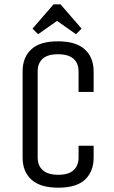

<svg xmlns="http://www.w3.org/2000/svg" viewBox="-20 -857 530 892"><path d="M345 -180H415V-125Q415 -60 375 -22.5Q335 15 251 15Q167 15 126 -22.5Q85 -60 85 -125V-525Q85 -590 125 -627.5Q165 -665 249 -665Q333 -665 374 -627.5Q415 -590 415 -525V-430H345V-525Q345 -563 321.5 -584Q298 -605 249 -605Q201 -605 178 -584Q155 -563 155 -525V-125Q155 -88 178.5 -66.5Q202 -45 251 -45Q299 -45 322 -66.5Q345 -88 345 -125ZM157 -698 131 -724 229 -837H261L359 -724L333 -698L245 -760Z"/></svg>

Font: Unica One
Style: Regular
Weight: 400
Designer: Eduardo Rodriguez Tunni
Foundry: Eduardo Rodriguez Tunni
Version: Version 2.000; ttfautohint (v1.8.4.7-5d5b);gftools[0.9.23]